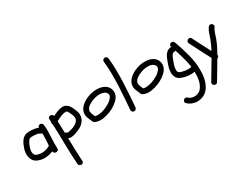

<svg xmlns="http://www.w3.org/2000/svg" viewBox="-104 -1487 3282 2570"><g transform="rotate(-30 1537.5 -202.5)"><path d="M114.3 -26.4Q81.1 -41 62 -66.9Q43 -92.8 35.6 -124Q28.3 -155.3 31.2 -189Q34.2 -222.7 44.9 -253.9Q53.7 -278.3 64.9 -304.7Q76.2 -331.1 91.8 -353.5Q107.4 -376 128.9 -392.1Q150.4 -408.2 179.7 -413.1Q210 -418 240.7 -416.5Q271.5 -415 301.8 -410.2Q315.4 -408.2 328.1 -403.8Q340.8 -399.4 353.5 -394.5Q354.5 -409.2 366.7 -418.9Q378.9 -428.7 392.6 -428.7Q409.2 -428.7 419.4 -417.5Q429.7 -406.2 431.6 -390.6Q436.5 -345.7 436 -300.8Q435.5 -255.9 433.1 -210.9Q430.7 -166 429.2 -121.1Q427.7 -76.2 429.7 -31.2Q430.7 -12.7 418.5 -3.4Q406.2 5.9 391.6 5.9Q377 5.9 364.7 -3.4Q352.5 -12.7 351.6 -31.2Q295.9 -7.8 233.4 -4.4Q170.9 -1 114.3 -26.4ZM121.1 -238.3Q115.2 -220.7 110.4 -198.2Q105.5 -175.8 107.4 -155.3Q109.4 -134.8 120.1 -117.7Q130.9 -100.6 155.3 -93.8Q205.1 -78.1 255.4 -85Q305.7 -91.8 349.6 -120.1Q353.5 -168 356 -212.9Q358.4 -257.8 357.4 -303.7Q340.8 -314.5 323.7 -322.8Q306.6 -331.1 286.1 -334Q265.6 -336.9 242.7 -338.4Q219.7 -339.8 198.2 -337.9Q196.3 -337.9 188 -335.4Q179.7 -333 178.7 -332Q168.9 -327.1 161.1 -316.4Q148.4 -298.8 138.7 -278.8Q128.9 -258.8 121.1 -238.3Z M635.7 281.2Q636.7 299.8 625.5 309.1Q614.3 318.4 599.6 318.4Q585 318.4 572.3 309.1Q559.6 299.8 558.6 281.2Q547.9 125 545.9 -30.8Q543.9 -186.5 537.1 -342.8Q523.4 -364.3 535.2 -383.8Q534.2 -394.5 533.7 -403.8Q533.2 -413.1 532.2 -423.8Q531.2 -441.4 542 -450.7Q552.7 -460 566.9 -460.9Q581.1 -461.9 593.8 -453.6Q606.4 -445.3 609.4 -428.7Q626 -436.5 641.1 -443.4Q656.2 -450.2 672.9 -457Q686.5 -462.9 703.1 -468.3Q719.7 -473.6 737.3 -476.6Q754.9 -479.5 772 -479.5Q789.1 -479.5 803.7 -473.6Q833 -461.9 852.1 -438.5Q871.1 -415 883.8 -386.7Q895.5 -359.4 906.2 -331.5Q917 -303.7 918 -274.4Q918.9 -244.1 909.2 -217.8Q899.4 -191.4 882.3 -169.9Q865.2 -148.4 841.8 -131.8Q818.4 -115.2 792 -103.5Q763.7 -90.8 733.4 -81.1Q703.1 -71.3 671.9 -68.4Q658.2 -66.4 646 -69.3Q633.8 -72.3 623 -77.1Q625 13.7 627.4 102.5Q629.9 191.4 635.7 281.2ZM615.2 -344.7Q617.2 -299.8 618.2 -255.4Q619.1 -210.9 621.1 -166Q627 -162.1 632.8 -158.7Q638.7 -155.3 645.5 -151.4Q653.3 -146.5 658.2 -146Q663.1 -145.5 673.8 -147.5Q695.3 -152.3 716.8 -157.7Q738.3 -163.1 757.8 -172.9Q776.4 -181.6 793 -191.9Q809.6 -202.1 823.2 -218.8Q832 -229.5 836.9 -243.7Q841.8 -257.8 839.8 -274.4Q838.9 -293.9 830.6 -314.5Q822.3 -335 814.5 -352.5Q809.6 -361.3 805.2 -370.6Q800.8 -379.9 794.9 -387.7Q786.1 -396.5 781.2 -398.4Q753.9 -400.4 733.4 -395.5Q712.9 -390.6 692.9 -382.3Q672.9 -374 653.3 -364.3Q633.8 -354.5 615.2 -344.7Z M1230.5 -450.2Q1261.7 -454.1 1295.9 -452.6Q1330.1 -451.2 1361.3 -440.9Q1392.6 -430.7 1418 -410.2Q1443.4 -389.6 1457 -356.4Q1466.8 -333 1467.3 -309.1Q1467.8 -285.2 1460.4 -263.2Q1453.1 -241.2 1439 -221.2Q1424.8 -201.2 1406.2 -184.6Q1366.2 -148.4 1318.4 -123Q1270.5 -97.7 1217.8 -84Q1195.3 -78.1 1171.4 -73.7Q1147.5 -69.3 1123 -69.3Q1098.6 -69.3 1075.2 -74.7Q1051.8 -80.1 1031.2 -92.8Q1016.6 -101.6 1013.7 -116.2Q1007.8 -132.8 1001 -147.5Q994.1 -162.1 987.8 -177.7Q981.4 -193.4 977.5 -209Q973.6 -224.6 973.6 -241.2Q973.6 -274.4 987.8 -304.2Q1002 -334 1026.4 -356.4Q1067.4 -395.5 1121.1 -418.9Q1174.8 -442.4 1230.5 -450.2ZM1340.8 -366.2Q1314.5 -376 1284.2 -376Q1252 -377 1219.7 -369.6Q1187.5 -362.3 1158.2 -349.6Q1130.9 -338.9 1102.1 -319.8Q1073.2 -300.8 1059.6 -273.4Q1051.8 -258.8 1052.2 -243.7Q1052.7 -228.5 1057.1 -213.4Q1061.5 -198.2 1068.8 -183.1Q1076.2 -168 1082 -153.3Q1097.7 -149.4 1101.6 -149.4Q1103.5 -148.4 1106.4 -148.4Q1109.4 -148.4 1111.3 -148.4Q1130.9 -146.5 1146.5 -149.4Q1157.2 -149.4 1173.8 -153.3Q1199.2 -158.2 1222.7 -166.5Q1246.1 -174.8 1265.6 -184.6Q1288.1 -195.3 1309.6 -208Q1331.1 -220.7 1345.7 -234.4Q1355.5 -243.2 1364.3 -252.9Q1369.1 -257.8 1371.1 -260.7Q1376 -267.6 1378.9 -271Q1381.8 -274.4 1383.8 -279.3Q1387.7 -286.1 1387.7 -290Q1388.7 -292 1389.2 -294.9Q1389.6 -297.9 1390.6 -299.8V-310.5Q1389.6 -314.5 1389.6 -316.4Q1389.6 -318.4 1388.7 -320.3Q1385.7 -327.1 1383.3 -330.6Q1380.9 -334 1377.9 -337.9Q1378.9 -336.9 1375.5 -340.8Q1372.1 -344.7 1371.1 -345.7L1363.3 -353.5Q1358.4 -356.4 1352.5 -360.4Q1346.7 -364.3 1340.8 -366.2Z M1586.9 -766.6Q1604.5 -766.6 1614.3 -754.9Q1624 -743.2 1626 -727.5Q1635.7 -634.8 1636.7 -542Q1637.7 -449.2 1634.3 -356.4Q1630.9 -263.7 1624 -170.9Q1617.2 -78.1 1610.4 13.7Q1608.4 30.3 1598.1 41.5Q1587.9 52.7 1571.3 52.7Q1556.6 52.7 1543.9 41.5Q1531.2 30.3 1532.2 13.7Q1539.1 -78.1 1546.4 -170.9Q1553.7 -263.7 1557.1 -356.4Q1560.5 -449.2 1559.6 -542Q1558.6 -634.8 1548.8 -727.5Q1546.9 -743.2 1559.6 -754.9Q1572.3 -766.6 1586.9 -766.6Z M1974.6 -450.2Q2005.9 -454.1 2040 -452.6Q2074.2 -451.2 2105.5 -440.9Q2136.7 -430.7 2162.1 -410.2Q2187.5 -389.6 2201.2 -356.4Q2210.9 -333 2211.4 -309.1Q2211.9 -285.2 2204.6 -263.2Q2197.3 -241.2 2183.1 -221.2Q2168.9 -201.2 2150.4 -184.6Q2110.4 -148.4 2062.5 -123Q2014.6 -97.7 1961.9 -84Q1939.5 -78.1 1915.5 -73.7Q1891.6 -69.3 1867.2 -69.3Q1842.8 -69.3 1819.3 -74.7Q1795.9 -80.1 1775.4 -92.8Q1760.7 -101.6 1757.8 -116.2Q1752 -132.8 1745.1 -147.5Q1738.3 -162.1 1731.9 -177.7Q1725.6 -193.4 1721.7 -209Q1717.8 -224.6 1717.8 -241.2Q1717.8 -274.4 1731.9 -304.2Q1746.1 -334 1770.5 -356.4Q1811.5 -395.5 1865.2 -418.9Q1918.9 -442.4 1974.6 -450.2ZM2085 -366.2Q2058.6 -376 2028.3 -376Q1996.1 -377 1963.9 -369.6Q1931.6 -362.3 1902.3 -349.6Q1875 -338.9 1846.2 -319.8Q1817.4 -300.8 1803.7 -273.4Q1795.9 -258.8 1796.4 -243.7Q1796.9 -228.5 1801.3 -213.4Q1805.7 -198.2 1813 -183.1Q1820.3 -168 1826.2 -153.3Q1841.8 -149.4 1845.7 -149.4Q1847.7 -148.4 1850.6 -148.4Q1853.5 -148.4 1855.5 -148.4Q1875 -146.5 1890.6 -149.4Q1901.4 -149.4 1918 -153.3Q1943.4 -158.2 1966.8 -166.5Q1990.2 -174.8 2009.8 -184.6Q2032.2 -195.3 2053.7 -208Q2075.2 -220.7 2089.8 -234.4Q2099.6 -243.2 2108.4 -252.9Q2113.3 -257.8 2115.2 -260.7Q2120.1 -267.6 2123 -271Q2126 -274.4 2127.9 -279.3Q2131.8 -286.1 2131.8 -290Q2132.8 -292 2133.3 -294.9Q2133.8 -297.9 2134.8 -299.8V-310.5Q2133.8 -314.5 2133.8 -316.4Q2133.8 -318.4 2132.8 -320.3Q2129.9 -327.1 2127.4 -330.6Q2125 -334 2122.1 -337.9Q2123 -336.9 2119.6 -340.8Q2116.2 -344.7 2115.2 -345.7L2107.4 -353.5Q2102.5 -356.4 2096.7 -360.4Q2090.8 -364.3 2085 -366.2Z M2278.3 250Q2299.8 270.5 2328.1 278.8Q2356.4 287.1 2384.8 284.2Q2413.1 281.2 2438.5 267.6Q2463.9 253.9 2480.5 229.5Q2515.6 179.7 2525.9 119.6Q2536.1 59.6 2534.2 -1Q2487.3 6.8 2438 2.4Q2388.7 -2 2344.7 -18.6Q2322.3 -27.3 2302.2 -39.6Q2282.2 -51.8 2270.5 -74.2Q2250 -112.3 2252.9 -158.2Q2254.9 -202.1 2268.1 -243.7Q2281.2 -285.2 2297.9 -326.2Q2306.6 -345.7 2316.9 -367.7Q2327.1 -389.6 2343.8 -407.2Q2360.4 -425.8 2381.8 -435.5Q2403.3 -445.3 2427.7 -447.3Q2423.8 -460.9 2427.7 -473.1Q2431.6 -485.4 2444.3 -493.2Q2457 -501 2474.1 -497.1Q2491.2 -493.2 2498 -479.5Q2502 -470.7 2505.4 -461.9Q2508.8 -453.1 2511.7 -444.3Q2531.2 -391.6 2547.4 -337.9Q2563.5 -284.2 2578.1 -229.5Q2595.7 -165 2604.5 -98.6Q2613.3 -32.2 2611.3 36.1Q2610.4 74.2 2605 114.3Q2599.6 154.3 2586.9 191.4Q2574.2 228.5 2553.7 262.2Q2533.2 295.9 2501 320.3Q2470.7 343.8 2434.1 354Q2397.5 364.3 2359.9 362.3Q2322.3 360.4 2286.6 345.7Q2251 331.1 2223.6 304.7Q2210 292 2211.9 276.9Q2213.9 261.7 2224.1 251.5Q2234.4 241.2 2249.5 239.3Q2264.6 237.3 2278.3 250ZM2386.7 -86.9Q2420.9 -78.1 2457.5 -74.7Q2494.1 -71.3 2528.3 -79.1Q2522.5 -128.9 2511.2 -174.8Q2500 -220.7 2486.3 -267.6Q2478.5 -294.9 2470.2 -321.3Q2461.9 -347.7 2453.1 -374Q2450.2 -372.1 2446.3 -371.6Q2442.4 -371.1 2437.5 -370.1Q2408.2 -370.1 2392.6 -343.8Q2381.8 -327.1 2375 -308.6Q2373 -303.7 2371.1 -299.3Q2369.1 -294.9 2367.2 -290Q2352.5 -254.9 2342.3 -222.2Q2332 -189.5 2330.1 -158.2V-140.6Q2331.1 -133.8 2332 -129.9Q2334 -121.1 2334.5 -119.1Q2335 -117.2 2339.8 -109.4Q2345.7 -104.5 2350.6 -101.6Q2355.5 -98.6 2356.4 -97.7Q2364.3 -94.7 2371.6 -91.8Q2378.9 -88.9 2386.7 -86.9Z M3050.8 -439.5Q3064.5 -431.6 3069.3 -416Q3074.2 -400.4 3064.5 -386.7Q3040 -351.6 3027.8 -309.6Q3015.6 -267.6 3000 -227.5Q2983.4 -184.6 2963.4 -144.5Q2943.4 -104.5 2920.9 -63.5Q2918.9 -58.6 2916.5 -55.2Q2914.1 -51.8 2912.1 -46.9Q2916 -31.2 2907.7 -19Q2899.4 -6.8 2885.7 -2Q2845.7 66.4 2805.2 133.3Q2764.6 200.2 2724.6 268.6Q2714.8 285.2 2699.7 287.1Q2684.6 289.1 2671.9 281.7Q2659.2 274.4 2653.3 260.3Q2647.5 246.1 2657.2 229.5Q2698.2 159.2 2740.2 90.3Q2782.2 21.5 2823.2 -48.8Q2779.3 -127.9 2739.3 -208.5Q2699.2 -289.1 2657.2 -369.1Q2648.4 -385.7 2654.8 -399.9Q2661.1 -414.1 2673.3 -421.4Q2685.5 -428.7 2700.7 -426.8Q2715.8 -424.8 2724.6 -408.2Q2760.7 -337.9 2795.9 -268.1Q2831.1 -198.2 2868.2 -128.9Q2904.3 -195.3 2932.6 -268.6Q2947.3 -308.6 2960.4 -350.1Q2973.6 -391.6 2998 -425.8Q3006.8 -439.5 3021.5 -443.8Q3036.1 -448.2 3050.8 -439.5Z"/></g></svg>

Font: Schoolbell
Style: Regular
Weight: 400
Designer: Font Diner, Inc
Foundry: Font Diner, Inc
Version: Version 1.001